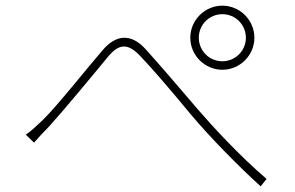

<svg xmlns="http://www.w3.org/2000/svg" viewBox="-20 -711 1040 677"><path d="M681 -578C681 -624 718 -661 764 -661C810 -661 847 -624 847 -578C847 -532 810 -495 764 -495C718 -495 681 -532 681 -578ZM651 -578C651 -516 702 -465 764 -465C826 -465 877 -516 877 -578C877 -640 826 -691 764 -691C702 -691 651 -640 651 -578ZM71 -236 100 -208C113 -223 134 -246 153 -265C202 -319 306 -444 360 -510C399 -557 430 -561 476 -512C522 -463 574 -403 655 -305C725 -222 827 -119 899 -54L920 -80C823 -163 726 -269 677 -326C625 -387 542 -484 494 -537C441 -596 387 -588 341 -533C283 -466 183 -339 132 -289C109 -267 91 -250 71 -236Z"/></svg>

Font: Noto Sans CJK Thin
Style: Regular
Weight: 100
Designer: Ryoko NISHIZUKA (kana & ideographs); Paul D. Hunt (Latin, Greek & Cyrillic); Wenlong ZHANG (bopomofo); Sandoll Communica
Foundry: Adobe Systems Incorporated
Version: Version 1.000;PS 1;hotconv 1.0.78;makeotf.lib2.5.61930